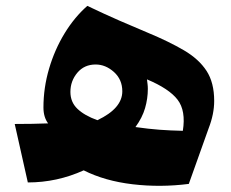

<svg xmlns="http://www.w3.org/2000/svg" viewBox="-20 -611 773 643"><path d="M29.3 -195.8Q60.1 -195.8 87.9 -196.3Q115.7 -196.8 141.1 -197.8Q125.5 -218.8 125.5 -251Q125.5 -316.9 144.3 -380.9Q163.1 -444.8 196.3 -499.3Q229.5 -553.7 272.5 -591.3Q330.6 -563.5 380.6 -541.7Q430.7 -520 473.6 -502Q546.4 -471.7 596.2 -442.4Q646 -413.1 671.6 -373.8Q697.3 -334.5 697.3 -272.9Q697.3 -229 678.7 -181.2L612.3 4.9Q517.1 17.1 424.1 6.1Q331.1 -4.9 260.3 -40.5Q170.9 0 73.2 0ZM306.2 -208.5Q389.6 -248 389.6 -305.2Q389.6 -344.7 361.6 -369.9Q333.5 -395 300.3 -395Q262.2 -395 239 -367.4Q215.8 -339.8 215.8 -303.2Q215.8 -269 239.3 -246.6Q262.7 -224.1 306.2 -208.5ZM433.6 -185.5Q478 -179.2 514.2 -176.5Q550.3 -173.8 592.3 -172.9Q603 -240.2 574.7 -277.1Q546.4 -314 472.2 -345.2Q473.1 -337.4 474.1 -329.6Q475.1 -321.8 475.1 -313.5Q475.1 -280.8 465.8 -248.8Q456.5 -216.8 433.6 -185.5Z"/></svg>

Font: Pinar ExtraBold
Style: Regular
Weight: 800
Designer: Amin Abedi
Version: Version 3.000